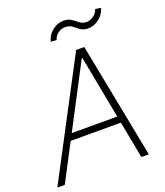

<svg xmlns="http://www.w3.org/2000/svg" viewBox="-178 -1026 978 1136"><g transform="rotate(-20 311.0 -458.5)"><path d="M31.6 0H-15.3L367.9 -727.3H419L560.7 0H513.8L469.5 -232.6H153.4ZM175.1 -273.8H461.6L386.4 -670.1H382.5ZM279.5 -821.4 243.3 -824.2Q253.2 -864.3 285.3 -889.9Q317.5 -915.5 356.9 -915.5Q380 -915.5 395.6 -907.3Q411.2 -899.1 423.8 -888.5Q436.4 -877.8 450.3 -869.7Q464.1 -861.5 483.7 -861.5Q506.7 -861.5 527.9 -877.1Q549 -892.8 556.5 -916.5L591.6 -910.9Q580.3 -871.1 547.9 -846.8Q515.6 -822.4 479 -822.4Q455.6 -822.4 440.7 -830.6Q425.8 -838.8 413.9 -849.4Q402 -860.1 387.8 -868.3Q373.6 -876.4 351.6 -876.4Q326.3 -876.4 306.1 -860.8Q285.9 -845.2 279.5 -821.4Z"/></g></svg>

Font: Inter Extra Light  BETA
Style: Italic
Weight: 200
Italic angle: 9.39999°
Designer: Rasmus Andersson
Foundry: rsms
Version: Version 3.011;git-f93a4a705